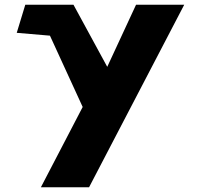

<svg xmlns="http://www.w3.org/2000/svg" viewBox="-20 -533 851 813"><path d="M556.1 -513 434.1 -250 291.1 -513H87.1L50.9 -394L191.5 -382L330.1 -80L153.1 260H357.1L760.1 -513Z"/></svg>

Font: Hussar Techniczny
Style: Bold 
Weight: 700
Foundry: Cannot Into Space Fonts
Version: Version 0.77